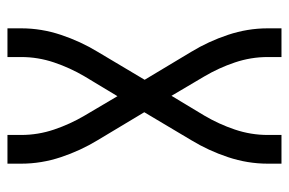

<svg xmlns="http://www.w3.org/2000/svg" viewBox="-150 -625 775 515"><g transform="rotate(-90 237.5 -367.5)"><path d="M56 0V-37Q56 -91 73.5 -143.5Q91 -196 119 -242L194 -368L119 -493Q91 -539 73.5 -591.5Q56 -644 56 -698V-735H133V-698Q133 -653 147.5 -610Q162 -567 185 -528L237 -440L290 -528Q313 -567 327.5 -610Q342 -653 342 -698V-735H419V-698Q419 -644 401.5 -591.5Q384 -539 356 -493L281 -367L356 -242Q384 -196 401.5 -143.5Q419 -91 419 -37V0H342V-37Q342 -82 327.5 -125Q313 -168 290 -207L238 -295L185 -207Q162 -168 147.5 -125Q133 -82 133 -37V0Z"/></g></svg>

Font: Iosevka QP
Style: Regular
Weight: 400
Designer: Belleve Invis
Foundry: Belleve Invis
Version: Version 20.0.0; ttfautohint (v1.8.4)